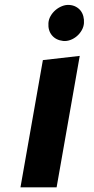

<svg xmlns="http://www.w3.org/2000/svg" viewBox="-20 -576 390 797"><path d="M65 201.5 158 -326.5 311 -344 215 201.5ZM328.5 -480Q327.5 -465 319.5 -450.8Q311.5 -436.5 299.2 -426Q287 -415.5 272 -410Q257 -404.5 242 -406Q212 -409.5 195.5 -429.5Q179 -449.5 181 -480Q182 -495.5 190 -509.5Q198 -523.5 210.2 -534Q222.5 -544.5 237.5 -550.5Q252.5 -556.5 267.5 -555.5Q283 -554.5 295 -548Q307 -541.5 314.8 -531.5Q322.5 -521.5 326 -508.2Q329.5 -495 328.5 -480Z"/></svg>

Font: B612
Style: Bold Italic
Weight: 700
Italic angle: -10°
Designer: Nicolas Chauveau, Thomas Paillot, Jonathan Favre-Lamarine, Jean-Luc Vinot
Foundry: AIRBUS
Version: Version 1.008